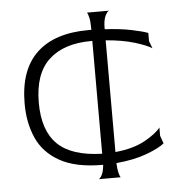

<svg xmlns="http://www.w3.org/2000/svg" viewBox="-47 -585 658 690"><g transform="rotate(-5 282.5 -240.0)"><path d="M282 60Q288 57 294 45Q300 33 302 10H301Q204 10 146.5 -22Q89 -54 64.5 -109Q40 -164 40 -233Q40 -355 104.5 -416Q169 -477 291 -477Q297 -477 302 -477V-480Q302 -507 298.5 -521.5Q295 -536 292 -540H371Q364 -537 357 -522Q350 -507 350 -479V-475Q406 -472 446.5 -463.5Q487 -455 505 -448V-418L515 -392Q496 -404 453.5 -417Q411 -430 350 -435V-32Q414 -38 456 -61Q498 -84 515 -106V-76L525 -48Q506 -32 460.5 -15Q415 2 350 8Q351 31 354.5 44Q358 57 361 60ZM91 -232Q91 -132 141.5 -82.5Q192 -33 302 -30V-437H298Q199 -437 145 -387Q91 -337 91 -232Z"/></g></svg>

Font: Red Rose Light
Style: Regular
Weight: 300
Designer: Jaikishan Patel
Version: Version 1.001; ttfautohint (v1.8.3)